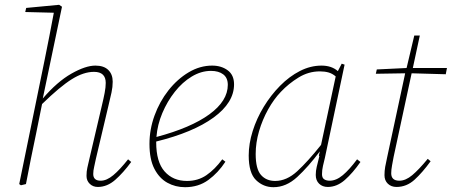

<svg xmlns="http://www.w3.org/2000/svg" viewBox="-20 -766 1880 799"><path d="M67 5 60 0 166 -518Q176 -568 185.5 -616Q195 -664 204 -713L85 -716L89 -733L226 -746L238 -738L158 -356Q218 -426 277 -459.5Q336 -493 377 -493Q412 -493 430.5 -475Q449 -457 449 -426Q449 -404 444 -381Q439 -358 431 -325L379 -105Q376 -89 372 -72.5Q368 -56 368 -42Q368 -14 399 -14Q424 -14 451.5 -37Q479 -60 513 -103L526 -92Q493 -47 459.5 -17.5Q426 12 387 12Q367 12 353.5 -1Q340 -14 340 -34Q340 -53 343.5 -68Q347 -83 352 -105L404 -327Q411 -356 415.5 -379.5Q420 -403 420 -421Q420 -467 371 -467Q328 -467 279 -436.5Q230 -406 155 -333L130 -209Q119 -157 108.5 -105Q98 -53 88 0Z M858 -471Q817 -471 778 -447.5Q739 -424 707.5 -384Q676 -344 655.5 -295.5Q635 -247 631 -196Q774 -234 851 -290Q928 -346 928 -413Q928 -442 909 -456.5Q890 -471 858 -471ZM750 13Q710 13 676.5 -5.5Q643 -24 622.5 -63.5Q602 -103 602 -167Q602 -227 623 -285Q644 -343 681 -390Q718 -437 765 -465Q812 -493 863 -493Q901 -493 927.5 -473.5Q954 -454 954 -415Q954 -339 869 -277Q784 -215 630 -177V-174Q630 -92 665 -52.5Q700 -13 758 -13Q804 -13 839 -37Q874 -61 905 -103L918 -93Q888 -47 847 -17Q806 13 750 13Z M1044 -125Q1044 -63 1066 -38Q1088 -13 1125 -13Q1173 -13 1217 -53.5Q1261 -94 1316 -163L1377 -448Q1363 -460 1347 -464.5Q1331 -469 1311 -469Q1264 -469 1222.5 -443.5Q1181 -418 1149 -384Q1120 -354 1096 -311Q1072 -268 1058 -220Q1044 -172 1044 -125ZM1344 12Q1322 12 1308 -1.5Q1294 -15 1294 -38Q1294 -55 1298 -71.5Q1302 -88 1309 -116L1307 -119L1311 -136Q1263 -72 1217 -29.5Q1171 13 1118 13Q1076 13 1045.5 -16.5Q1015 -46 1015 -119Q1015 -168 1031.5 -220.5Q1048 -273 1077.5 -321.5Q1107 -370 1145.5 -409Q1184 -448 1228 -470.5Q1272 -493 1318 -493Q1360 -493 1386 -470L1402 -501L1414 -497L1332 -109Q1328 -93 1324 -75.5Q1320 -58 1320 -41Q1320 -26 1329 -20Q1338 -14 1352 -14Q1379 -14 1406.5 -37Q1434 -60 1466 -103L1480 -92Q1448 -46 1415 -17Q1382 12 1344 12Z M1630 12Q1608 12 1594 -1.5Q1580 -15 1580 -37Q1580 -55 1583 -72Q1586 -89 1591 -111L1664 -451L1666 -461L1544 -459L1548 -477L1672 -483L1704 -618H1727L1698 -483H1840L1835 -457L1693 -461L1618 -113Q1615 -97 1611.5 -78Q1608 -59 1608 -45Q1608 -14 1642 -14Q1668 -14 1695.5 -37Q1723 -60 1760 -105L1772 -95Q1738 -48 1705 -18Q1672 12 1630 12Z"/></svg>

Font: Source Serif 4 SmText ExtraLight
Style: Italic
Weight: 200
Italic angle: -12°
Designer: Frank Grießhammer
Foundry: Adobe
Version: Version 4.005;hotconv 1.1.0;makeotfexe 2.6.0